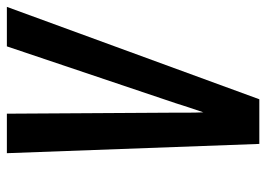

<svg xmlns="http://www.w3.org/2000/svg" viewBox="-147 -647 775 559"><g transform="rotate(90 240.5 -367.5)"><path d="M-19 0 250 -735H380L407 0H292L289 -490Q289 -510 289 -530.5Q289 -551 288 -572Q281 -551 274 -530.5Q267 -510 261 -490L96 0Z"/></g></svg>

Font: Iosevka
Style: Bold Italic
Weight: 700
Italic angle: -9°
Monospace: yes
Designer: Belleve Invis
Foundry: Belleve Invis
Version: Version 32.5.0; ttfautohint (v1.8.4)